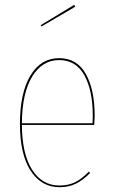

<svg xmlns="http://www.w3.org/2000/svg" viewBox="-20 -770 471 799"><path d="M372 -250H71Q72 -128 114 -63Q156 2 227 2Q265 2 293 -12Q321 -26 350 -56L355 -50Q325 -20 295.5 -5.5Q266 9 228 9Q152 9 107.5 -59.5Q63 -128 63 -254Q63 -383 106.5 -455.5Q150 -528 226 -528Q300 -528 337 -462.5Q374 -397 374 -287Q374 -276 372 -250ZM366 -289Q366 -394 331 -457Q296 -520 226 -520Q156 -520 114 -451.5Q72 -383 71 -257H365Q366 -269 366 -289ZM293 -742 153 -660 149 -665 289 -750Z"/></svg>

Font: Fira Sans Compressed Eight
Style: Regular
Weight: 100
Width: 1
Designer: bBox Type GmbH & Carrois Corporate GbR & Edenspiekermann AG
Foundry: bBox Type GmbH & Carrois Corporate GbR & Edenspiekermann AG
Version: Version 4.301